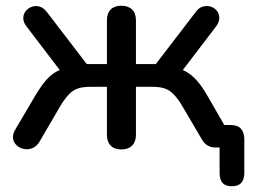

<svg xmlns="http://www.w3.org/2000/svg" viewBox="-20 -513 888 668"><path d="M787 135Q764 135 754 123Q744 111 744 89V-9L753 0H727Q715 0 703 -6.5Q691 -13 683 -27L613 -146Q598 -171 583.5 -185.5Q569 -200 552 -205.5Q535 -211 510 -211H453V-44Q453 -20 439.5 -6.5Q426 7 402 7Q378 7 365 -6.5Q352 -20 352 -44V-211H295Q269 -211 252 -205.5Q235 -200 221 -186Q207 -172 191 -146L118 -21Q108 -4 93.5 2Q79 8 64.5 5.5Q50 3 39 -6.5Q28 -16 25.5 -30.5Q23 -45 33 -62L99 -174Q120 -210 138.5 -232Q157 -254 178.5 -265Q200 -276 227 -279L205 -247L73 -420Q61 -435 61 -449.5Q61 -464 69.5 -474.5Q78 -485 91 -489.5Q104 -494 118 -490Q132 -486 144 -470L282 -290H352V-442Q352 -467 365 -480Q378 -493 402 -493Q426 -493 439.5 -480Q453 -467 453 -442V-290H522L660 -470Q671 -486 685.5 -490Q700 -494 713 -490Q726 -486 734.5 -475.5Q743 -465 743 -450.5Q743 -436 731 -420L599 -247L577 -279Q604 -276 625 -265Q646 -254 665.5 -232Q685 -210 705 -174L784 -37L752 -78H783Q807 -78 818.5 -65Q830 -52 830 -28V89Q830 111 819.5 123Q809 135 787 135Z"/></svg>

Font: Nunito SemiBold
Style: Regular
Weight: 600
Designer: Vernon Adams
Foundry: Vernon Adams
Version: Version 3.602